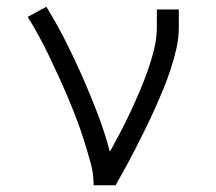

<svg xmlns="http://www.w3.org/2000/svg" viewBox="-20 -548 640 568"><path d="M257 0Q257 -34 248 -66.5Q239 -99 229 -131Q219 -163 207 -194.5Q195 -226 182 -257Q169 -288 155 -318.5Q141 -349 126.5 -379.5Q112 -410 96 -439.5Q80 -469 62 -498L117 -528Q148 -478 174.5 -425.5Q201 -373 224.5 -319.5Q248 -266 269 -211Q290 -156 305 -99Q321 -128 336.5 -157.5Q352 -187 366 -217Q380 -247 393 -277.5Q406 -308 417 -339Q428 -370 436 -402.5Q444 -435 444 -468V-520H509V-468Q509 -436 502 -405Q495 -374 485 -343.5Q475 -313 463 -284Q451 -255 438 -226Q425 -197 411 -168.5Q397 -140 382.5 -111.5Q368 -83 353 -55.5Q338 -28 322 0Z"/></svg>

Font: Iosevka SS04 Light Extended
Style: Regular
Weight: 300
Width: 7
Monospace: yes
Designer: Belleve Invis
Foundry: Belleve Invis
Version: Version 19.0.0; ttfautohint (v1.8.4)